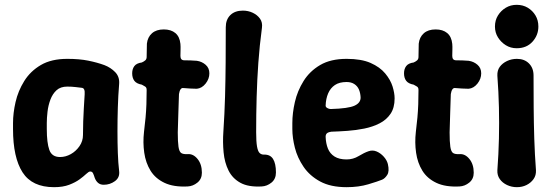

<svg xmlns="http://www.w3.org/2000/svg" viewBox="-20 -760 2297 796"><path d="M204 16Q113 16 73.5 -45.5Q34 -107 34 -225V-250Q34 -291 44.5 -337Q55 -383 80.5 -424Q106 -465 149.5 -490.5Q193 -516 259 -516Q309 -516 346 -508.5Q383 -501 413 -490Q439 -480 457.5 -461Q476 -442 474 -413Q470 -364 468.5 -314Q467 -264 467 -216Q467 -168 468.5 -126Q470 -84 474 -50Q477 -24 456.5 -9Q436 6 410 6Q396 6 387 -1.5Q378 -9 373 -22Q369 -35 365.5 -42Q362 -49 354 -49Q348 -49 337.5 -39Q327 -29 310 -16.5Q293 -4 267 6Q241 16 204 16ZM229 -109Q252 -109 273.5 -121Q295 -133 309.5 -154Q324 -175 324 -200Q324 -230 325 -257Q326 -284 327.5 -311Q329 -338 331 -369Q333 -395 319 -396Q310 -397 293.5 -399Q277 -401 259 -401Q231 -401 214.5 -386Q198 -371 189 -347Q180 -323 177 -297Q174 -271 174 -250V-225Q174 -168 184.5 -138.5Q195 -109 229 -109Z M758 13Q700 16 662 -2Q624 -20 604 -52.5Q584 -85 578 -127Q572 -169 577 -213Q581 -245 583.5 -272.5Q586 -300 587 -328Q588 -356 588 -387Q588 -394 585.5 -397.5Q583 -401 578.5 -403Q574 -405 568 -409Q546 -413 537 -425Q528 -437 528 -456Q528 -474 537 -486Q546 -498 568 -501Q577 -505 582.5 -510Q588 -515 588 -524Q588 -537 588.5 -551.5Q589 -566 589 -579Q592 -606 610 -622Q628 -638 659 -638Q689 -638 707 -623Q725 -608 728 -578Q729 -566 728.5 -553Q728 -540 728 -528Q728 -510 744 -510Q757 -510 770.5 -509.5Q784 -509 796 -508Q817 -505 832.5 -491.5Q848 -478 848 -456Q848 -433 832.5 -413.5Q817 -394 796 -392Q782 -392 768 -393Q754 -394 740 -395Q733 -396 728.5 -389.5Q724 -383 722 -370Q721 -331 719.5 -293.5Q718 -256 717 -211Q717 -172 720 -151.5Q723 -131 731.5 -125.5Q740 -120 758 -121Q781 -123 799 -101Q817 -79 817 -44Q817 -18 798.5 -3Q780 12 758 13Z M1065 13Q1010 16 977 -2Q944 -20 927.5 -53Q911 -86 907 -128.5Q903 -171 906 -213Q911 -288 913 -359.5Q915 -431 915.5 -501.5Q916 -572 916 -647Q916 -679 935 -697.5Q954 -716 987 -716Q1009 -716 1028 -707Q1047 -698 1058 -682.5Q1069 -667 1066 -645Q1056 -570 1051 -499.5Q1046 -429 1044 -358Q1042 -287 1042 -212Q1042 -173 1045.5 -153Q1049 -133 1056 -126Q1063 -119 1074 -119Q1100 -120 1112 -101Q1124 -82 1124 -45Q1124 -18 1105.5 -3Q1087 12 1065 13Z M1417 16Q1351 16 1307.5 -7.5Q1264 -31 1238.5 -68.5Q1213 -106 1202.5 -147.5Q1192 -189 1192 -225V-250Q1192 -291 1202.5 -337Q1213 -383 1238.5 -424Q1264 -465 1307.5 -490.5Q1351 -516 1417 -516Q1478 -516 1516.5 -499Q1555 -482 1577 -455.5Q1599 -429 1607.5 -401.5Q1616 -374 1616 -352Q1616 -313 1599 -288Q1582 -263 1553.5 -248.5Q1525 -234 1490.5 -227Q1456 -220 1420.5 -217.5Q1385 -215 1354 -214Q1340 -212 1335 -207Q1330 -202 1330 -193Q1331 -165 1339.5 -144Q1348 -123 1367 -111Q1386 -99 1417 -99Q1444 -99 1467 -113Q1490 -127 1508 -133Q1525 -139 1541.5 -132Q1558 -125 1571 -110.5Q1584 -96 1588 -80Q1595 -50 1585.5 -35Q1576 -20 1564 -15Q1547 -8 1507 4Q1467 16 1417 16ZM1351 -308Q1424 -310 1450 -322Q1476 -334 1475 -357Q1474 -375 1468 -389Q1462 -403 1449 -411.5Q1436 -420 1417 -420Q1387 -420 1368.5 -407.5Q1350 -395 1340.5 -373Q1331 -351 1330 -322Q1330 -316 1337 -312Q1344 -308 1351 -308Z M1885 13Q1827 16 1789 -2Q1751 -20 1731 -52.5Q1711 -85 1705 -127Q1699 -169 1704 -213Q1708 -245 1710.5 -272.5Q1713 -300 1714 -328Q1715 -356 1715 -387Q1715 -394 1712.5 -397.5Q1710 -401 1705.5 -403Q1701 -405 1695 -409Q1673 -413 1664 -425Q1655 -437 1655 -456Q1655 -474 1664 -486Q1673 -498 1695 -501Q1704 -505 1709.5 -510Q1715 -515 1715 -524Q1715 -537 1715.5 -551.5Q1716 -566 1716 -579Q1719 -606 1737 -622Q1755 -638 1786 -638Q1816 -638 1834 -623Q1852 -608 1855 -578Q1856 -566 1855.5 -553Q1855 -540 1855 -528Q1855 -510 1871 -510Q1884 -510 1897.5 -509.5Q1911 -509 1923 -508Q1944 -505 1959.5 -491.5Q1975 -478 1975 -456Q1975 -433 1959.5 -413.5Q1944 -394 1923 -392Q1909 -392 1895 -393Q1881 -394 1867 -395Q1860 -396 1855.5 -389.5Q1851 -383 1849 -370Q1848 -331 1846.5 -293.5Q1845 -256 1844 -211Q1844 -172 1847 -151.5Q1850 -131 1858.5 -125.5Q1867 -120 1885 -121Q1908 -123 1926 -101Q1944 -79 1944 -44Q1944 -18 1925.5 -3Q1907 12 1885 13Z M2123 16Q2101 16 2082 7Q2063 -2 2052 -17.5Q2041 -33 2042 -54Q2047 -121 2048.5 -185.5Q2050 -250 2048.5 -314.5Q2047 -379 2042 -446Q2041 -468 2052 -483Q2063 -498 2082 -507Q2101 -516 2123 -516Q2154 -516 2173 -497Q2192 -478 2192 -447Q2192 -380 2192.5 -315Q2193 -250 2195 -185.5Q2197 -121 2202 -54Q2203 -33 2192 -17.5Q2181 -2 2163 7Q2145 16 2123 16ZM2122 -560Q2097 -560 2077 -572.5Q2057 -585 2044.5 -605Q2032 -625 2032 -650Q2032 -676 2044.5 -696Q2057 -716 2077 -728Q2097 -740 2122 -740Q2148 -740 2168 -728Q2188 -716 2200 -696Q2212 -676 2212 -650Q2212 -614 2187.5 -587Q2163 -560 2122 -560Z"/></svg>

Font: Winky Sans SemiBold
Style: Regular
Weight: 600
Designer: Simon Atzbach
Foundry: typofactur
Version: Version 1.205